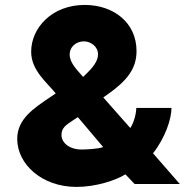

<svg xmlns="http://www.w3.org/2000/svg" viewBox="-20 -735 768 767"><path d="M285.6 11.7C362.3 11.7 441.9 -14.2 481 -38.6L517.6 0H698.2L591.3 -122.6C640.1 -184.6 665 -259.8 665 -303.7H524.4C524.4 -283.2 515.6 -245.6 500.5 -223.6L392.6 -345.7L409.2 -357.4C485.4 -411.1 525.4 -459 525.4 -530.8C525.4 -646 432.1 -715.3 318.4 -715.3C188 -715.3 104.5 -624 104.5 -528.3C104.5 -453.1 168.9 -404.3 202.6 -361.8L183.1 -348.6C116.7 -303.7 48.8 -260.7 48.8 -180.2C48.8 -78.6 147.9 11.7 285.6 11.7ZM225.6 -195.3C225.6 -223.6 241.2 -234.4 273.9 -255.9L291 -267.1L392.1 -147.5C372.1 -140.1 326.2 -137.7 306.2 -137.7C254.4 -137.7 225.6 -167 225.6 -195.3ZM258.3 -518.1C258.3 -546.4 282.7 -569.8 315.4 -569.8C341.3 -569.8 371.6 -550.3 371.6 -517.6C371.6 -489.3 347.2 -461.4 324.2 -439.5L312 -427.7C288.6 -455.1 258.3 -482.9 258.3 -518.1Z"/></svg>

Font: Wand UI Pro Black
Style: Regular
Weight: 900
Designer: Andreas Faust
Version: Version 1.003;FEAKit 1.0